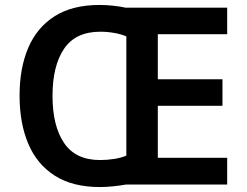

<svg xmlns="http://www.w3.org/2000/svg" viewBox="-20 -745 996 775"><path d="M382 -725Q408 -725 436.5 -722Q465 -719 487 -714H897V-607H617V-425H878V-318H617V-108H897V0H488Q466 4 437 7Q408 10 383 10Q273 10 201 -36Q129 -82 94 -165Q59 -248 59 -359Q59 -470 94 -552Q129 -634 200.5 -679.5Q272 -725 382 -725ZM385 -617Q285 -617 238.5 -548Q192 -479 192 -358Q192 -237 238.5 -168Q285 -99 384 -99Q412 -99 441 -103.5Q470 -108 490 -117V-598Q470 -607 441.5 -612Q413 -617 385 -617Z"/></svg>

Font: Noto Sans Gurmukhi UI SemiBold
Style: Regular
Weight: 600
Designer: Jelle Bosma - Monotype Design Team
Foundry: Monotype Imaging Inc.
Version: Version 2.004; ttfautohint (v1.8.4.7-5d5b)